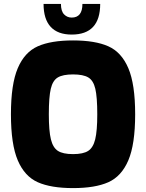

<svg xmlns="http://www.w3.org/2000/svg" viewBox="-20 -957 748 983"><path d="M36 -372Q36 -526 71 -608Q106 -690 173.5 -720Q241 -750 354 -750Q467 -750 534.5 -720Q602 -690 637 -608Q672 -526 672 -372Q672 -218 637 -136Q602 -54 534.5 -24Q467 6 354 6Q241 6 173.5 -24Q106 -54 71 -136Q36 -218 36 -372ZM478 -372Q478 -460 468 -502.5Q458 -545 432 -560.5Q406 -576 354 -576Q302 -576 276 -560.5Q250 -545 240 -502.5Q230 -460 230 -372Q230 -287 240.5 -244Q251 -201 276.5 -184.5Q302 -168 354 -168Q406 -168 431.5 -184.5Q457 -201 467.5 -244Q478 -287 478 -372ZM203 -937H292Q292 -900 308 -883.5Q324 -867 347 -867Q402 -867 402 -937H493Q493 -780 347 -780Q276 -780 239.5 -819.5Q203 -859 203 -937Z"/></svg>

Font: Exo Black
Style: Regular
Weight: 900
Designer: Natanael Gama
Foundry: Natanael Gama
Version: Version 1.500; ttfautohint (v1.6)